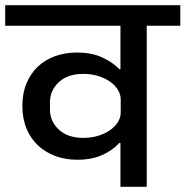

<svg xmlns="http://www.w3.org/2000/svg" viewBox="-40 -718 713 738"><path d="M423 -168H418Q393 -140 352.5 -122Q312 -104 258 -104Q212 -104 173.5 -118Q135 -132 106.5 -158.5Q78 -185 62 -223.5Q46 -262 46 -311Q46 -360 62 -398Q78 -436 105.5 -462Q133 -488 171.5 -502Q210 -516 255 -516Q312 -516 352.5 -497.5Q393 -479 419 -452H423V-619H-20V-698H653V-619H524V0H423ZM280 -188Q311 -188 337 -196Q363 -204 382.5 -217.5Q402 -231 413 -248.5Q424 -266 424 -286V-336Q424 -355 413 -373Q402 -391 382.5 -404.5Q363 -418 337 -426Q311 -434 280 -434Q220 -434 186 -402Q152 -370 152 -325V-297Q152 -252 186 -220Q220 -188 280 -188Z"/></svg>

Font: IBM Plex Sans Devanagari Medium
Style: Regular
Weight: 500
Designer: Mike Abbink, Paul van der Laan, Pieter van Rosmalen, Erin McLaughlin
Foundry: Bold Monday
Version: Version 1.1